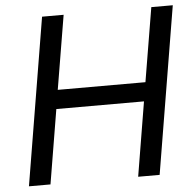

<svg xmlns="http://www.w3.org/2000/svg" viewBox="-52 -780 844 832"><g transform="rotate(-5 370.0 -363.5)"><path d="M40.5 0H134.2L187.9 -323.2H569.2L515.6 0H609L729.8 -727.3H636.4L582.7 -405.5H201.3L255 -727.3H161.2Z"/></g></svg>

Font: Margiela Sans Text
Style: Italic
Weight: 400
Italic angle: -9.39999°
Designer: Stefan Endress, Andreas Faust
Version: Version 1.100;FEAKit 1.0